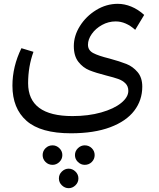

<svg xmlns="http://www.w3.org/2000/svg" viewBox="-20 -593 829 1004"><path d="M552 -287Q607 -272 641 -258.5Q675 -245 699.5 -216Q724 -187 724 -140Q724 -69 682 -14Q640 41 556 72.5Q472 104 351 104Q193 104 119 39Q45 -26 45 -145Q45 -245 92 -341L155 -322Q127 -245 127 -158Q127 14 359 14Q442 14 509 -5Q576 -24 613.5 -54.5Q651 -85 651 -118Q651 -142 636 -157Q621 -172 598.5 -180Q576 -188 536 -198Q481 -212 447.5 -225.5Q414 -239 390 -269.5Q366 -300 366 -352Q366 -406 398 -457Q430 -508 483 -540.5Q536 -573 596 -573Q631 -573 666.5 -558.5Q702 -544 734 -515L687 -437Q638 -481 585 -481Q547 -481 513.5 -462.5Q480 -444 460 -415.5Q440 -387 440 -359Q440 -330 467.5 -315.5Q495 -301 552 -287ZM306 218Q306 239 290.5 254Q275 269 255 269Q233 269 218 254Q203 239 203 218Q203 197 218 182Q233 167 255 167Q275 167 290.5 182Q306 197 306 218ZM475 218Q475 239 460 254Q445 269 423 269Q403 269 387.5 254Q372 239 372 218Q372 197 387.5 182Q403 167 423 167Q445 167 460 182Q475 197 475 218ZM390 340Q390 361 374.5 376Q359 391 339 391Q319 391 303.5 376Q288 361 288 340Q288 319 303.5 304Q319 289 339 289Q359 289 374.5 304Q390 319 390 340Z"/></svg>

Font: FiraGO
Style: Regular
Weight: 400
Designer: bBox Type
Foundry: bBox Type GmbH
Version: Version 1.001;April 20, 2020;FontCreator 12.0.0.2555 64-bit